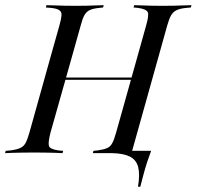

<svg xmlns="http://www.w3.org/2000/svg" viewBox="-43 -591 759 741"><path d="M151.6 -369.4 186.3 -492.7Q193.5 -518.5 194.4 -531.9Q195.2 -545.2 185.9 -551.6Q176.6 -558.1 154 -560.5L133.9 -562.1L136.3 -571Q148.4 -571 165.7 -570.2Q183.1 -569.4 204.4 -569Q225.8 -568.5 250 -568.5H248.4H249.2Q273.4 -568.5 293.1 -569Q312.9 -569.4 329.4 -570.2Q346 -571 357.3 -571L354.8 -562.1L339.5 -560.5Q316.1 -558.1 303.2 -552Q290.3 -546 282.7 -532.3Q275 -518.5 268.5 -492.7L233.9 -369.4ZM89.5 -2.4Q65.3 -2.4 44 -2Q22.6 -1.6 5.6 -1.2Q-11.3 -0.8 -23.4 0L-21 -8.9L-2.4 -10.5Q21.8 -13.7 35.1 -19.8Q48.4 -25.8 55.6 -39.1Q62.9 -52.4 70.2 -78.2L151.6 -369.4H233.9L151.6 -78.2Q141.9 -39.5 146 -27.4Q150 -15.3 182.3 -10.5L200.8 -8.9L198.4 0Q187.1 -0.8 170.2 -1.2Q153.2 -1.6 133.1 -2Q112.9 -2.4 87.9 -2.4H89.5ZM174.2 -283.1 176.6 -291.9H494.4L491.1 -283.1ZM439.5 -201.6 521 -492.7Q532.3 -531.5 527.4 -543.5Q522.6 -555.6 490.3 -560.5L472.6 -562.1L475 -571Q487.1 -571 503.2 -570.2Q519.4 -569.4 540.3 -569Q561.3 -568.5 584.7 -568.5H583.1H583.9Q608.1 -568.5 629 -569Q650 -569.4 667.3 -570.2Q684.7 -571 696 -571L693.5 -562.1L675.8 -560.5Q651.6 -558.1 638.3 -551.6Q625 -545.2 617.3 -531.9Q609.7 -518.5 602.4 -492.7L521 -201.6ZM423.4 -2.4Q400.8 -2.4 380.2 -2Q359.7 -1.6 343.5 -1.2Q327.4 -0.8 315.3 0L317.7 -8.9L333.9 -10.5Q357.3 -13.7 370.2 -19.4Q383.1 -25 390.3 -38.7Q397.6 -52.4 404.8 -78.2L439.5 -201.6H521L464.5 0L424.2 -2.4ZM315.3 0 344.4 -8.9 456.5 -22.6 466.1 -8.9H441.1H540.3Q532.3 12.1 525 34.3Q517.7 56.5 511.3 80.6Q504.8 104.8 498.4 129.8H489.5Q497.6 82.3 490.3 54Q483.1 25.8 458.1 13.3Q433.1 0.8 388.7 0Z"/></svg>

Font: Playfair 144pt SemiCondensed
Style: Italic
Weight: 400
Width: 4
Italic angle: -15.6°
Designer: Claus Eggers Sørensen
Foundry: Claus Eggers Sørensen
Version: Version 2.203